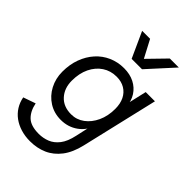

<svg xmlns="http://www.w3.org/2000/svg" viewBox="-285 -856 1177 1177"><g transform="rotate(45 303.5 -267.5)"><path d="M213 215Q170 215 132.5 203.5Q95 192 66.5 171Q38 150 19.5 120.5Q1 91 -6 54L74 26Q85 82 117.5 113.5Q150 145 219 145Q257 145 291 131.5Q325 118 351 84.5Q377 51 390 -10L415 -123L428 -135Q413 -80 365 -45.5Q317 -11 254 -11Q196 -11 150 -40Q104 -69 78 -118.5Q52 -168 52 -227Q52 -290 71 -341.5Q90 -393 124 -431Q158 -469 204.5 -489.5Q251 -510 305 -510Q356 -510 394.5 -490.5Q433 -471 456 -435.5Q479 -400 481 -352L466 -344L502 -500H582L465 -1Q447 76 410.5 123.5Q374 171 324 193Q274 215 213 215ZM275 -80Q322 -80 360 -108Q398 -136 420.5 -184.5Q443 -233 443 -295Q443 -340 427 -372.5Q411 -405 381 -423Q351 -441 310 -441Q258 -441 218 -414.5Q178 -388 155 -340.5Q132 -293 132 -229Q132 -164 170 -122Q208 -80 275 -80ZM297 -583 221 -750H290L350 -636L461 -750H539L387 -583Z"/></g></svg>

Font: Work Sans
Style: Italic
Weight: 400
Italic angle: -13°
Designer: Wei Huang
Foundry: Wei Huang
Version: Version 2.012